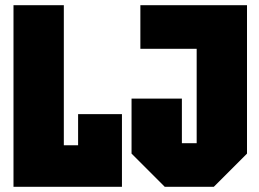

<svg xmlns="http://www.w3.org/2000/svg" viewBox="-20 -720 1000 740"><path d="M32 0V-700H226V-160H281V-280H450V0ZM487 -128V-340H681V-168H738V-532H521V-700H932V-128L804 0H615Z"/></svg>

Font: Tektur Condensed ExtraBold
Style: Regular
Weight: 800
Width: 3
Designer: Adam Jagosz
Foundry: Adam Jagosz
Version: Version 1.005;gftools[0.9.30]